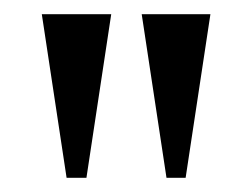

<svg xmlns="http://www.w3.org/2000/svg" viewBox="-20 -718 356 271"><path d="M74 -467 39 -698H137L102 -467ZM215 -467 180 -698H277L242 -467Z"/></svg>

Font: Manuale Medium
Style: Regular
Weight: 500
Designer: Eduardo Tunni / Pablo Cosgaya
Foundry: Eduardo Tunni / Pablo Cosgaya
Version: Version 1.002